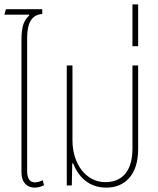

<svg xmlns="http://www.w3.org/2000/svg" viewBox="-20 -847 723 877"><path d="M138 10C151 10 168 6 181 -1L175 -24C166 -19 152 -14 140 -14C118 -14 104 -29 104 -65V-674C104 -744 126 -780 173 -783V-805H7L0 -780H113L114 -777C91 -754 78 -734 78 -661V-60C78 -11 106 10 138 10Z M466 10C548 10 611 -46 611 -165V-548H585V-168C585 -68 540 -15 461 -15C373 -15 311 -98 311 -206V-548H285V0H308L310 -101H314C340 -35 389 10 466 10Z M585 -636H611V-827H585Z"/></svg>

Font: Noto Sans Thai Cond Thin
Style: Regular
Weight: 100
Width: 3
Designer: Monotype Design Team
Foundry: Monotype Imaging Inc.
Version: Version 2.002